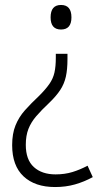

<svg xmlns="http://www.w3.org/2000/svg" viewBox="-20 -560 415 774"><path d="M268 -490Q268 -441 226 -441Q184 -441 184 -490Q184 -540 226 -540Q268 -540 268 -490ZM252 -322Q252 -280 245.5 -251Q239 -222 223 -197.5Q207 -173 179 -146Q147 -116 126 -91.5Q105 -67 94.5 -40Q84 -13 84 24Q84 84 116.5 113.5Q149 143 204 143Q241 143 272 133.5Q303 124 333 108L354 154Q319 173 282 183.5Q245 194 202 194Q121 194 75 151Q29 108 29 25Q29 -21 42.5 -54.5Q56 -88 80.5 -115.5Q105 -143 138 -174Q164 -200 179 -221.5Q194 -243 199.5 -267.5Q205 -292 205 -327V-343H252Z"/></svg>

Font: Noto Sans Arabic UI SmCn Lt
Style: Regular
Weight: 300
Width: 4
Designer: Monotype Design Team, Nadine Chahine and Nizar Qandah
Foundry: Monotype Imaging Inc.
Version: Version 2.010; ttfautohint (v1.8.4.7-5d5b)